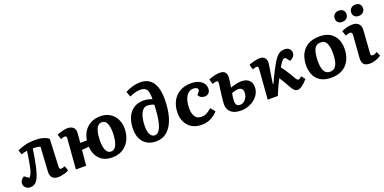

<svg xmlns="http://www.w3.org/2000/svg" viewBox="-12 -1615 4942 2473"><g transform="rotate(-20 2459.0 -378.5)"><path d="M121 -481Q164 -506 225.5 -521.5Q287 -537 371 -537Q429 -537 477.5 -523Q526 -509 551 -484L534 -109Q532 -74 558 -74Q567 -74 580 -77.5Q593 -81 612 -88L633 -22Q611 -10 568.5 2.5Q526 15 486 15Q434 15 407 -13.5Q380 -42 384 -100L404 -431Q395 -437 366 -441Q337 -445 303 -445Q295 -392 285 -333.5Q275 -275 264 -224Q253 -173 244 -142Q223 -66 191 -25.5Q159 15 106 15Q64 15 40.5 -9.5Q17 -34 17 -64Q17 -90 33 -112.5Q49 -135 73 -146L133 -103Q164 -132 182 -206Q188 -234 196 -274Q204 -314 211 -358.5Q218 -403 222 -442Q205 -440 182 -434.5Q159 -429 143 -422Z M1229 15Q1118 15 1056 -49.5Q994 -114 989 -219L892 -210L873 0H732L765 -413Q767 -448 740 -448Q723 -448 686 -433L664 -501Q678 -508 703 -516Q728 -524 757 -530.5Q786 -537 812 -537Q860 -537 888.5 -511Q917 -485 913 -432Q911 -399 907.5 -362.5Q904 -326 901 -303H993Q1002 -367 1034.5 -420Q1067 -473 1124 -505Q1181 -537 1262 -537Q1336 -537 1390 -503.5Q1444 -470 1473.5 -411.5Q1503 -353 1502 -278Q1502 -221 1485 -168.5Q1468 -116 1433.5 -74.5Q1399 -33 1348 -9Q1297 15 1229 15ZM1238 -62Q1276 -62 1298.5 -93.5Q1321 -125 1331 -175.5Q1341 -226 1342 -281Q1342 -362 1321 -410Q1300 -458 1252 -458Q1202 -458 1176.5 -402.5Q1151 -347 1150 -240Q1149 -158 1171 -110Q1193 -62 1238 -62Z M1685 -717Q1731 -740 1785 -756Q1839 -772 1895 -772Q2002 -772 2059.5 -694.5Q2117 -617 2117 -460Q2117 -323 2085.5 -216Q2054 -109 1990 -47.5Q1926 14 1827 14Q1760 14 1709 -15Q1658 -44 1629.5 -99Q1601 -154 1601 -233Q1601 -317 1627.5 -386Q1654 -455 1710 -496Q1766 -537 1853 -537Q1884 -537 1917 -529.5Q1950 -522 1969 -513Q1969 -531 1968.5 -550.5Q1968 -570 1966 -585Q1957 -644 1931.5 -662.5Q1906 -681 1861 -681Q1820 -681 1782 -669.5Q1744 -658 1712 -643ZM1842 -65Q1882 -65 1912.5 -121.5Q1943 -178 1957 -302Q1961 -337 1963 -372Q1965 -407 1967 -439Q1947 -448 1922 -453.5Q1897 -459 1875 -459Q1837 -459 1810 -425.5Q1783 -392 1769.5 -337Q1756 -282 1756 -217Q1756 -136 1780 -100.5Q1804 -65 1842 -65Z M2504 -537Q2557 -537 2599.5 -520.5Q2642 -504 2667 -472.5Q2692 -441 2692 -395Q2692 -361 2670.5 -338Q2649 -315 2612 -315Q2587 -315 2564 -328.5Q2541 -342 2531 -366L2555 -395Q2573 -415 2569.5 -430.5Q2566 -446 2549.5 -454Q2533 -462 2510 -462Q2464 -462 2433 -432.5Q2402 -403 2387 -352Q2372 -301 2372 -238Q2372 -170 2399 -127Q2426 -84 2487 -84Q2527 -84 2560.5 -102Q2594 -120 2627 -150L2678 -90Q2664 -73 2635 -48.5Q2606 -24 2560 -5Q2514 14 2450 14Q2379 14 2325.5 -16.5Q2272 -47 2241.5 -103Q2211 -159 2211 -234Q2211 -320 2244.5 -388.5Q2278 -457 2343.5 -497Q2409 -537 2504 -537Z M2970 -307Q3003 -319 3044 -329Q3085 -339 3123 -339Q3187 -339 3224.5 -305.5Q3262 -272 3262 -211Q3262 -163 3240 -122Q3218 -81 3180.5 -50.5Q3143 -20 3094.5 -2.5Q3046 15 2993 15Q2903 15 2857 -25.5Q2811 -66 2811 -135Q2811 -149 2813.5 -179.5Q2816 -210 2821 -250Q2826 -290 2831.5 -332.5Q2837 -375 2842 -412Q2847 -447 2818 -447Q2803 -447 2765 -432L2743 -501Q2754 -507 2780 -515.5Q2806 -524 2838 -530.5Q2870 -537 2898 -537Q2949 -537 2970 -511Q2991 -485 2989 -445Q2988 -421 2982.5 -384Q2977 -347 2970 -307ZM2959 -236Q2954 -212 2950 -182Q2946 -152 2946 -131Q2946 -96 2960 -77.5Q2974 -59 3007 -59Q3037 -59 3061 -77Q3085 -95 3099.5 -125Q3114 -155 3114 -191Q3114 -257 3048 -257Q3032 -257 3007.5 -251.5Q2983 -246 2959 -236Z M3492 -168 3501 -167Q3518 -207 3540 -252Q3562 -297 3583.5 -337.5Q3605 -378 3620 -404Q3654 -467 3692 -501.5Q3730 -536 3784 -536Q3830 -536 3851.5 -511.5Q3873 -487 3873 -460Q3873 -433 3855.5 -409Q3838 -385 3802 -371L3782 -399Q3773 -413 3765 -420.5Q3757 -428 3747 -428Q3729 -428 3708 -403Q3692 -384 3662 -332Q3680 -310 3698.5 -284Q3717 -258 3743 -216Q3777 -157 3792 -132Q3807 -107 3824 -107Q3833 -107 3844.5 -115.5Q3856 -124 3868 -136L3909 -84Q3863 -32 3828.5 -9Q3794 14 3768 14Q3750 14 3734.5 4Q3719 -6 3700.5 -33.5Q3682 -61 3653 -115Q3639 -139 3624 -164.5Q3609 -190 3596 -209Q3581 -181 3563 -144Q3545 -107 3528.5 -69Q3512 -31 3501 0H3361L3393 -410Q3396 -447 3369 -447Q3359 -447 3345.5 -443Q3332 -439 3315 -432L3294 -501Q3329 -517 3372 -527Q3415 -537 3447 -537Q3495 -537 3517.5 -506Q3540 -475 3532 -428Z M4228 15Q4144 15 4088 -17.5Q4032 -50 4004 -108Q3976 -166 3976 -243Q3976 -301 3992 -354Q4008 -407 4042 -448.5Q4076 -490 4131 -514Q4186 -538 4264 -538Q4386 -538 4451 -468.5Q4516 -399 4516 -281Q4516 -224 4500 -171Q4484 -118 4450 -76Q4416 -34 4361 -9.5Q4306 15 4228 15ZM4239 -63Q4288 -63 4313 -94Q4338 -125 4347 -175Q4356 -225 4356 -280Q4356 -363 4333 -411.5Q4310 -460 4253 -460Q4188 -460 4162.5 -403Q4137 -346 4137 -240Q4137 -156 4161 -109.5Q4185 -63 4239 -63Z M4679 -406Q4681 -447 4653 -447Q4627 -447 4588 -432L4565 -500Q4586 -511 4626.5 -524Q4667 -537 4714 -537Q4769 -537 4799.5 -507.5Q4830 -478 4825 -409L4804 -118Q4802 -97 4807 -86Q4812 -75 4830 -75Q4853 -75 4891 -96L4915 -38Q4900 -27 4875.5 -15Q4851 -3 4821 5.5Q4791 14 4761 14Q4698 14 4674.5 -16.5Q4651 -47 4656 -104ZM4755 -686Q4755 -721 4779 -743Q4803 -765 4839 -765Q4877 -765 4897.5 -745Q4918 -725 4918 -691Q4918 -656 4894.5 -634Q4871 -612 4833 -612Q4797 -612 4776 -632Q4755 -652 4755 -686ZM4529 -686Q4529 -721 4552.5 -743Q4576 -765 4612 -765Q4650 -765 4671 -744.5Q4692 -724 4692 -691Q4692 -655 4668 -633.5Q4644 -612 4607 -612Q4570 -612 4549.5 -632Q4529 -652 4529 -686Z"/></g></svg>

Font: Literata 7pt
Style: Bold Italic
Weight: 700
Italic angle: -2°
Designer: Latin by Veronika Burian and Jose Scaglione. Greek by Irene Vlachou. Cyrillic by Vera Evstafieva
Foundry: TypeTogether
Version: Version 3.002